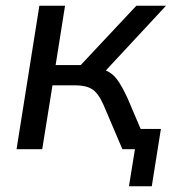

<svg xmlns="http://www.w3.org/2000/svg" viewBox="-20 -523 629 673"><path d="M38 0 118 -503H208L175 -295H263L458 -503H562L351 -276Q375 -266 391.5 -243Q408 -220 427 -179L473 -71H544L512 130H432L453 0H409L343 -155Q325 -196 303.5 -210Q282 -224 242 -224H164L128 0Z"/></svg>

Font: Mulish Medium
Style: Italic
Weight: 500
Italic angle: -9°
Designer: Vernon Adams
Foundry: Vernon Adams
Version: Version 3.603; ttfautohint (v1.8.3)